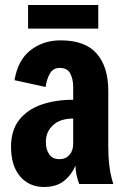

<svg xmlns="http://www.w3.org/2000/svg" viewBox="-20 -734 500 766"><path d="M156 12Q96 12 60 -30.5Q24 -73 24 -148Q24 -214 56.5 -255.5Q89 -297 145 -316.5Q201 -336 272 -336V-387Q272 -418 260.5 -440.5Q249 -463 218 -463Q192 -463 179 -440.5Q166 -418 162 -387L38 -414Q51 -494 101.5 -533.5Q152 -573 222 -573Q320 -573 366 -520Q412 -467 412 -372V-148Q412 -108 416.5 -71Q421 -34 432 0H296Q282 -36 281 -73Q266 -37 235.5 -12.5Q205 12 156 12ZM163 -168Q163 -137 176.5 -118Q190 -99 217 -99Q242 -99 257 -116Q272 -133 272 -160V-261Q220 -261 191.5 -234.5Q163 -208 163 -168ZM92 -620V-714H372V-620Z"/></svg>

Font: Freeman
Style: Regular
Weight: 400
Designer: Vernon Adams, Aoife Mooney, Rodrigo Fuenzalida
Foundry: Rodrigo Fuenzalida
Version: Version 1.000; ttfautohint (v1.8.4.7-5d5b)